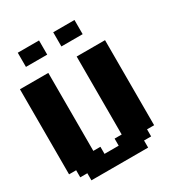

<svg xmlns="http://www.w3.org/2000/svg" viewBox="-250 -1296 1375 1466"><g transform="rotate(-30 437.5 -562.5)"><path d="M125 0H625V-62.5H687.5V-125H750V-875H500V-187.5H437.5V-125H312.5V-187.5H250V-875H0V-125H62.5V-62.5H125ZM437.5 -1000H625V-1125H437.5ZM125 -1000H312.5V-1125H125Z"/></g></svg>

Font: Faithful 32x
Style: Bold
Weight: 400
Foundry: Faithful Resource Pack
Version: Version 1.0; January 27, 2023